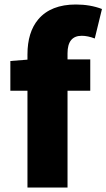

<svg xmlns="http://www.w3.org/2000/svg" viewBox="-20 -833 473 853"><path d="M401 -662Q370 -674 343 -674Q280 -674 280 -596V-569H381V-430H280V0H102V-430H26V-562L102 -568V-591Q102 -690 150 -747Q206 -813 317 -813Q381 -813 433 -793Z"/></svg>

Font: Source Han Sans CN Heavy
Style: Bold
Weight: 900
Designer: Ryoko NISHIZUKA (kana & ideographs); Paul D. Hunt (Latin, Greek & Cyrillic); Wenlong ZHANG (bopomofo); Sandoll Communica
Foundry: Adobe Systems Incorporated
Version: Version 1.000;PS 1;hotconv 1.0.78;makeotf.lib2.5.61930